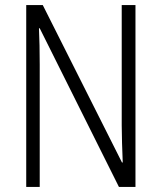

<svg xmlns="http://www.w3.org/2000/svg" viewBox="-20 -827 634 754"><path d="M512 -93V-807H458V-335C458 -295 460 -238 462 -189H459L148 -807H83V-93H136V-573C136 -626 135 -672 133 -716H136L447 -93Z"/></svg>

Font: Noto Sans Telugu UI Condensed Light
Style: Regular
Weight: 300
Width: 3
Designer: Jelle Bosma - Monotype Design Team
Foundry: Monotype Imaging Inc.
Version: Version 2.005